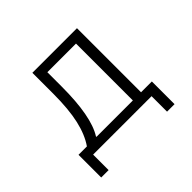

<svg xmlns="http://www.w3.org/2000/svg" viewBox="-197 -984 1394 1394"><g transform="rotate(-45 500.0 -287.5)"><path d="M108 158V-75H194Q243 -145 267.5 -252Q292 -359 292 -519V-733H750V-75H861V158H784V-1H184V158ZM292 -75H666V-659H372V-512Q372 -206 292 -80Z"/></g></svg>

Font: IBM Plex Sans JP
Style: Regular
Weight: 400
Designer: Mike Abbink; Paul van der Laan; Pieter van Rosmalen; Wujin Sim; Yejin Wi; Jinhee Kim; Boomi Park; Yona Kim; Kichan Ma
Foundry: Sandoll Inc.
Version: Version 1.001